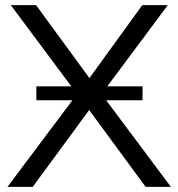

<svg xmlns="http://www.w3.org/2000/svg" viewBox="-20 -725 692 745"><path d="M9 0 279 -360 22 -705H120L327 -422L532 -705H631L374 -360L643 0H545L326 -298L107 0ZM121 -336V-390H533V-336Z"/></svg>

Font: Mulish
Style: Regular
Weight: 400
Designer: Vernon Adams
Foundry: Vernon Adams
Version: Version 3.603; ttfautohint (v1.8.3)